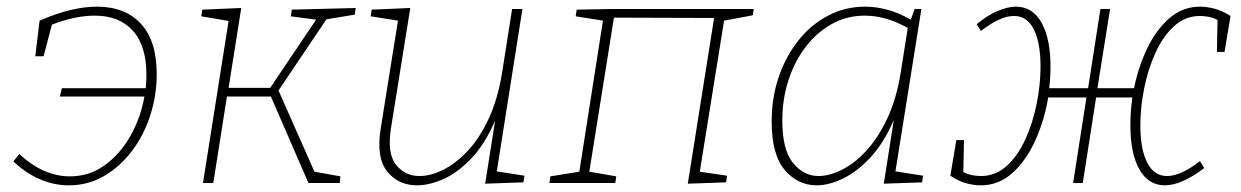

<svg xmlns="http://www.w3.org/2000/svg" viewBox="-20 -550 3730 577"><path d="M20 -65 38 -87Q111 -20 190 -20Q249 -20 295.5 -54Q342 -88 372.5 -142.5Q403 -197 414 -260H160L166 -285H418Q420 -305 420 -325Q420 -413 379 -458Q338 -503 265 -503Q206 -503 136 -476L111 -381H86L99 -488Q196 -530 271 -530Q356 -530 403.5 -478.5Q451 -427 451 -327Q451 -264 432 -204.5Q413 -145 377.5 -97.5Q342 -50 293.5 -21.5Q245 7 187 7Q143 7 100.5 -11Q58 -29 20 -65Z M590 0 667 -487 585 -501 588 -521 705 -526 667 -286H792L930 -491L854 -501L857 -521L1049 -526L1046 -506L961 -492L817 -278L925 -34L1003 -20L1001 0H907L794 -260H662L621 0Z M1236 7Q1179 8 1144.5 -33.5Q1110 -75 1124 -163L1176 -488L1094 -501L1097 -521L1213 -526L1155 -165Q1143 -89 1170 -55Q1197 -21 1241 -21Q1274 -21 1311.5 -39.5Q1349 -58 1385 -96Q1421 -134 1448.5 -193Q1476 -252 1489 -332L1519 -523H1550L1473 -35L1556 -22L1553 -2L1438 2L1468 -188Q1438 -118 1398 -75.5Q1358 -33 1316 -13.5Q1274 6 1236 7Z M2047 2 2126 -496 1825 -497 1751 -34 1832 -20 1829 0H1631L1634 -20L1721 -34L1792 -488L1710 -501L1713 -521L1821 -523H2245L2242 -504L2156 -488L2083 -34L2165 -22L2162 -2Z M2434 7Q2378 7 2338.5 -39Q2299 -85 2299 -185Q2299 -256 2320 -318Q2341 -380 2379 -428Q2417 -476 2468.5 -503Q2520 -530 2580 -530Q2612 -530 2646 -521Q2680 -512 2717 -491L2729 -523H2749L2671 -35L2754 -22L2751 -2L2636 2L2666 -189Q2636 -120 2596 -77Q2556 -34 2513.5 -13.5Q2471 7 2434 7ZM2440 -21Q2472 -21 2509.5 -39.5Q2547 -58 2582.5 -96Q2618 -134 2646 -193Q2674 -252 2687 -333L2708 -466Q2674 -485 2642 -494Q2610 -503 2579 -503Q2525 -503 2480 -478Q2435 -453 2401.5 -409.5Q2368 -366 2349.5 -309Q2331 -252 2331 -188Q2331 -100 2363 -60.5Q2395 -21 2440 -21Z M2927 7Q2908 7 2884.5 1Q2861 -5 2836 -22L2854 -129H2877L2875 -33Q2891 -25 2905 -23Q2919 -21 2928 -21Q2972 -21 3005.5 -51.5Q3039 -82 3061.5 -131.5Q3084 -181 3095.5 -238.5Q3107 -296 3107 -350Q3107 -421 3087 -461.5Q3067 -502 3027 -502Q2986 -502 2928 -457L2915 -477Q2947 -504 2978 -517Q3009 -530 3033 -530Q3083 -530 3110 -482Q3137 -434 3137 -349Q3137 -317 3133 -285H3250L3287 -523H3316L3278 -285H3388Q3401 -349 3427.5 -404.5Q3454 -460 3494 -495Q3534 -530 3587 -530Q3606 -530 3629.5 -524Q3653 -518 3678 -502L3660 -394H3637L3639 -490Q3623 -498 3609 -500Q3595 -502 3586 -502Q3542 -502 3508.5 -471.5Q3475 -441 3452.5 -391.5Q3430 -342 3418.5 -284.5Q3407 -227 3407 -173Q3407 -102 3427.5 -61.5Q3448 -21 3487 -21Q3529 -21 3586 -66L3599 -45Q3565 -19 3535 -6Q3505 7 3481 7Q3431 7 3404 -41Q3377 -89 3377 -174Q3377 -215 3383 -257H3274L3234 0H3205L3245 -257H3130Q3119 -190 3092 -129.5Q3065 -69 3023.5 -31Q2982 7 2927 7Z"/></svg>

Font: Bitter ExtraLight
Style: Italic
Weight: 200
Italic angle: -9°
Designer: Sol Matas, and Bitter project Authors
Foundry: Sol Matas
Version: Version 2.001